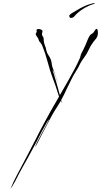

<svg xmlns="http://www.w3.org/2000/svg" viewBox="-20 -952 669 1242"><path d="M216.8 -752.9Q214.8 -760.7 220.7 -762.7Q224.6 -764.6 228.5 -764.6Q229.5 -764.6 230.5 -764.6Q259.8 -760.7 253.9 -744.1Q249 -728.5 254.9 -719.7Q262.7 -710 262.7 -697.3Q262.7 -684.6 265.6 -672.9Q268.6 -662.1 272.5 -652.3Q276.4 -643.6 278.3 -632.8Q282.2 -610.4 295.9 -590.8Q309.6 -571.3 313.5 -547.9Q314.5 -541 315.4 -534.2Q316.4 -527.3 318.4 -520.5Q322.3 -509.8 337.9 -464.8Q353.5 -418.9 353.5 -418.9Q349.6 -426.8 337.9 -461.9Q325.2 -498 319.3 -498Q320.3 -498 328.1 -473.6Q335.9 -448.2 345.7 -415Q357.4 -374 368.2 -334Q378.9 -293.9 378.9 -286.1Q371.1 -299.8 366.2 -314.5Q361.3 -329.1 356.4 -343.8Q348.6 -370.1 339.8 -395.5Q331.1 -420.9 321.3 -446.3Q301.8 -498 288.1 -551.8Q274.4 -604.5 253.9 -655.3Q250 -664.1 246.1 -668.9Q243.2 -674.8 237.3 -680.7Q232.4 -685.5 230.5 -693.4Q228.5 -701.2 224.6 -707Q210.9 -725.6 210.9 -731.4Q210.9 -731.4 210.9 -731.4Q211.9 -737.3 214.8 -740.2Q215.8 -742.2 216.8 -745.1Q218.8 -747.1 216.8 -752.9Q216.8 -752.9 229.5 -750Q243.2 -747.1 251 -745.1Q251 -745.1 216.8 -752.9ZM590.8 -751Q599.6 -765.6 604.5 -765.6Q605.5 -765.6 606.4 -764.6Q610.4 -761.7 612.3 -754.9Q613.3 -747.1 613.3 -739.3Q613.3 -716.8 600.6 -701.2Q583 -681.6 567.4 -656.2Q558.6 -640.6 550.8 -624Q543.9 -608.4 533.2 -592.8Q524.4 -580.1 514.6 -566.4Q504.9 -553.7 498 -539.1Q486.3 -512.7 469.7 -488.3Q454.1 -463.9 441.4 -437.5Q425.8 -407.2 411.1 -376Q397.5 -344.7 380.9 -314.5Q366.2 -286.1 349.6 -260.7Q332 -234.4 316.4 -206.1Q306.6 -187.5 295.9 -168Q285.2 -148.4 275.4 -128.9Q273.4 -126 264.6 -108.4Q255.9 -91.8 245.1 -71.3Q232.4 -44.9 220.7 -23.4Q209 -1 208 -1Q208 -7.8 219.7 -31.2Q231.4 -55.7 247.1 -84Q265.6 -119.1 282.2 -148.4Q297.9 -178.7 295.9 -179.7Q294.9 -180.7 282.2 -158.2Q269.5 -135.7 252.9 -106.4Q233.4 -69.3 215.8 -34.2Q197.3 0 195.3 3.9Q178.7 36.1 161.1 67.4Q142.6 98.6 126 129.9Q113.3 151.4 102.5 172.9Q91.8 195.3 80.1 216.8Q74.2 227.5 68.4 237.3Q62.5 248 56.6 257.8Q55.7 259.8 51.8 263.7Q47.9 268.6 47.9 270.5Q64.5 226.6 86.9 185.5Q109.4 143.6 130.9 102.5Q166 37.1 200.2 -30.3Q233.4 -96.7 269.5 -163.1Q305.7 -231.4 345.7 -298.8Q384.8 -365.2 422.9 -433.6Q441.4 -467.8 460 -501Q478.5 -535.2 494.1 -570.3Q499 -580.1 501 -590.8Q502.9 -601.6 508.8 -611.3Q514.6 -624 521.5 -635.7Q527.3 -648.4 533.2 -661.1Q551.8 -709 559.6 -719.7Q567.4 -730.5 572.3 -732.4Q575.2 -733.4 579.1 -736.3Q583 -738.3 590.8 -751Q590.8 -751 592.8 -730.5Q593.8 -710 594.7 -696.3Q594.7 -696.3 590.8 -751ZM427.7 -848.6Q427.7 -848.6 427.7 -849.6Q428.7 -858.4 457 -874Q487.3 -891.6 497.1 -897.5Q517.6 -909.2 542 -918.9Q567.4 -927.7 581.1 -930.7Q587.9 -931.6 590.8 -931.6Q593.8 -931.6 593.8 -930.7Q593.8 -930.7 592.8 -929.7Q587.9 -925.8 583 -924.8Q562.5 -919.9 530.3 -902.3Q499 -884.8 472.7 -859.4Q470.7 -857.4 464.8 -850.6Q459 -843.8 456.1 -841.8Q450.2 -836.9 440.4 -835.9Q440.4 -835.9 439.5 -835.9Q430.7 -835 427.7 -848.6Z"/></svg>

Font: Margalida Font
Style: Regular
Weight: 400
Designer: Mateu Riera. mateurierasureda@hotmail.com
Version: Version 1.0